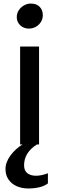

<svg xmlns="http://www.w3.org/2000/svg" viewBox="-20 -820 336 1090"><path d="M75.2 -723.6Q75.2 -744.1 86.7 -761.7Q98.1 -779.3 116.7 -789.6Q135.3 -799.8 154.3 -799.8Q187.5 -799.8 205.3 -781.2Q223.1 -762.7 223.1 -733.9Q223.1 -712.4 211.9 -694.8Q200.7 -677.2 182.6 -667.5Q164.6 -657.7 144 -657.7Q125.5 -657.7 109.9 -665.8Q94.2 -673.8 84.7 -689Q75.2 -704.1 75.2 -723.6ZM252 163.6V221.2Q231.9 236.3 203.1 243.2Q174.3 250 141.1 250Q104 250 74.5 236.8Q44.9 223.6 28.1 198.7Q11.2 173.8 11.2 140.6Q11.2 100.6 39.6 62.5Q67.9 24.4 107.9 0H94.2V-555.7H201.7V0H189.5Q116.7 46.4 116.7 118.2Q116.7 149.4 135.7 163.6Q154.8 177.7 184.1 177.7Q215.3 177.7 252 163.6Z"/></svg>

Font: Merriweather Sans
Style: Regular
Weight: 400
Designer: Eben Sorkin
Foundry: Eben Sorkin
Version: Version 1.006; ttfautohint (v1.4.1) -l 6 -r 50 -G 0 -x 11 -H